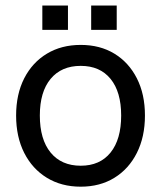

<svg xmlns="http://www.w3.org/2000/svg" viewBox="-20 -678 594 708"><path d="M316.2 -657.6V-567.9H410.4V-657.6ZM136.1 -657.6V-567.9H230.6V-657.6ZM39.4 -251.9Q39.4 -173.3 69.3 -114.2Q99.3 -55.1 152.9 -22.4Q206.6 10.4 277.7 10.4Q348.7 10.4 401.9 -22.4Q455 -55.1 484.7 -114.2Q514.5 -173.3 514.5 -252Q514.5 -330.7 484.7 -389.2Q455 -447.7 401.9 -480.1Q348.7 -512.4 277.7 -512.4Q206.6 -512.4 153 -480.1Q99.3 -447.8 69.3 -389.2Q39.4 -330.6 39.4 -251.9ZM426.8 -252Q426.8 -164.1 387.7 -115.5Q348.6 -66.9 277.7 -66.9Q206.4 -66.9 166.6 -115.5Q126.9 -164.1 126.9 -252Q126.9 -339.2 166.6 -387.1Q206.4 -435.1 277.7 -435.1Q348.6 -435.1 387.7 -387.1Q426.8 -339.2 426.8 -252Z"/></svg>

Font: Overused Grotesk Light
Style: Regular
Weight: 300
Designer: RandomMaerks
Version: Version 0.005